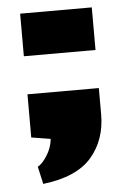

<svg xmlns="http://www.w3.org/2000/svg" viewBox="-47 -515 449 678"><g transform="rotate(-5 177.0 -176.0)"><path d="M304 -479V-328H50V-479ZM79 127 65 65Q81 57 98.5 29.5Q116 2 119 -29L51 -40V-193H304V-100Q304 -9 251 52Q198 113 79 127Z"/></g></svg>

Font: Syne ExtraBold
Style: Regular
Weight: 800
Designer: Lucas Descroix
Foundry: Bonjour Monde
Version: Version 2.200; ttfautohint (v1.8.4)